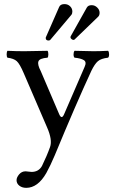

<svg xmlns="http://www.w3.org/2000/svg" viewBox="-20 -677 555 929"><path d="M204.1 160.2Q163.1 231.9 106.9 231.9Q86.9 231.9 73.5 221.4Q60.1 210.9 60.1 194.8Q60.1 181.6 72.5 166.7Q85 151.9 104 151.9Q108.9 151.9 117.4 153.3Q126 154.8 132.8 154.8Q167 154.8 183.1 126Q207 77.1 222.2 34.2Q234.4 0 208 -60.1L94.7 -323.2Q75.7 -367.7 61.3 -380.9Q46.9 -394 16.1 -397.9Q12.2 -401.9 12.2 -413.8Q12.2 -425.8 16.1 -431.2Q56.2 -429.2 97.2 -429.2Q136.2 -429.2 210 -431.2Q213.9 -426.3 213.9 -414.1Q213.9 -401.9 210 -397.9Q170.9 -395 165.8 -379.6Q160.6 -364.3 177.2 -333L266.1 -125Q278.3 -96.7 290 -124L389.2 -353Q400.4 -377 385.7 -386Q371.1 -395 340.8 -397.9Q335.9 -401.9 335.9 -413.8Q335.9 -425.8 340.8 -431.2Q400.9 -429.2 431.9 -429.2Q462.9 -429.2 502.9 -431.2Q507.8 -426.3 507.8 -414.1Q507.8 -401.9 502.9 -397.9Q468.8 -394 453.4 -380.6Q438 -367.2 421.9 -334Q348.6 -175.8 245.1 74.2Q224.1 124 204.1 160.2ZM461.9 -615.2Q461.9 -603 455.1 -596.2L340.8 -485.8Q338.9 -483.9 335 -483.9Q331.1 -483.9 325.9 -488Q320.8 -492.2 320.8 -497.1Q320.8 -500 321.8 -501L399.9 -640.1Q406.7 -652.3 423.8 -651.9Q439 -651.9 450.4 -640.6Q461.9 -629.4 461.9 -615.2ZM330.1 -621.1Q330.1 -611.3 325.2 -605L223.1 -483.9Q220.2 -481 214.8 -481Q200.7 -481 201.2 -494.1Q201.2 -496.1 202.1 -497.1L266.1 -643.1Q272 -657.2 292 -657.2Q308.1 -657.2 319.1 -646.7Q330.1 -636.2 330.1 -621.1Z"/></svg>

Font: Linux Libertine O
Style: Regular
Weight: 400
Designer: Philipp H. Poll
Foundry: Philipp H. Poll
Version: Version 5.3.0